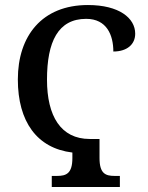

<svg xmlns="http://www.w3.org/2000/svg" viewBox="-20 -744 588 764"><path d="M186 0H457V-44H436C400 -44 376 -53 376 -115V-191H337C222 -191 167 -282 167 -427C167 -578 211 -669 323 -669C405 -669 431 -604 431 -539C485 -539 518 -567 518 -610C518 -672 454 -724 330 -724C147 -724 51 -601 51 -428C51 -260 127 -154 268 -137V-115C268 -53 243 -44 207 -44H186Z"/></svg>

Font: Noto Serif Condensed Medium
Style: Regular
Weight: 500
Width: 3
Designer: Monotype Design Team
Foundry: Monotype Imaging Inc.
Version: Version 2.015